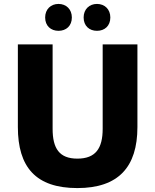

<svg xmlns="http://www.w3.org/2000/svg" viewBox="-20 -946 792 978"><path d="M278 -789C317 -789 346 -814 346 -857C346 -899 317 -926 278 -926C239 -926 210 -899 210 -857C210 -814 239 -789 278 -789ZM474 -789C513 -789 542 -814 542 -857C542 -899 513 -926 474 -926C435 -926 406 -899 406 -857C406 -814 435 -789 474 -789ZM71 -720V-299C71 -95 162 12 374 12C583 12 680 -95 680 -299V-720H503V-290C503 -190 467 -138 374 -138C282 -138 248 -190 248 -290V-720Z"/></svg>

Font: Kufam Arabic Latin Roman Bold
Style: Regular
Weight: 700
Designer: Wael Morcos & Artur Schmal
Version: Version 1.200;PS 001.200;hotconv 1.0.88;makeotf.lib2.5.64775